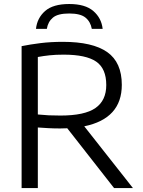

<svg xmlns="http://www.w3.org/2000/svg" viewBox="-20 -962 730 982"><path d="M90.5 0V-726Q135 -735 187.2 -741.5Q239.5 -748 301.5 -748Q454 -748 528.5 -695.5Q603 -643 603 -528Q603 -355.5 411 -316L660 0H563.5L324 -306Q306.5 -305 287.5 -305Q254.5 -305 228.2 -306.5Q202 -308 173.5 -310V0ZM289.5 -371Q413 -371 468.2 -409.5Q523.5 -448 523.5 -527Q523.5 -611.5 471.8 -647Q420 -682.5 306 -682.5Q264.5 -682.5 234 -679.2Q203.5 -676 173.5 -670.5V-376.5Q205 -373.5 229.5 -372.2Q254 -371 289.5 -371ZM164 -814.5Q170 -870 210.8 -905.8Q251.5 -941.5 334 -941.5Q416 -941.5 457.5 -905.5Q499 -869.5 505 -814.5H449.5Q443 -851 417.2 -872Q391.5 -893 334 -893Q276 -893 250.8 -872Q225.5 -851 219.5 -814.5Z"/></svg>

Font: Encode Sans SemiExpanded SemiExpanded
Style: Regular
Weight: 400
Width: 6
Designer: Multiple Designers
Foundry: Impallari Type
Version: Version 3.000; ttfautohint (v1.8.3) -l 8 -r 50 -G 200 -x 14 